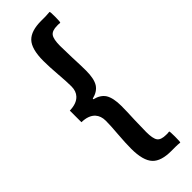

<svg xmlns="http://www.w3.org/2000/svg" viewBox="-313 -805 994 994"><g transform="rotate(-45 184.5 -307.5)"><path d="M322.3 170.9Q306.6 168.9 291 168.9H258.8Q184.6 168.9 153.3 135.7Q120.1 100.6 120.1 13.7Q120.1 -27.3 125 -88.9Q129.9 -146.5 129.9 -181.6Q129.9 -216.8 110.4 -238.3Q85.9 -264.6 35.2 -265.6V-350.6Q85.9 -351.6 110.4 -377.9Q129.9 -398.4 129.9 -433.6Q129.9 -468.8 125 -526.4Q120.1 -588.9 120.1 -628.9Q120.1 -716.8 153.3 -751Q185.5 -784.2 258.8 -784.2H291Q302.7 -784.2 322.3 -786.1Q325.2 -785.2 325.2 -746.6Q325.2 -708 321.3 -707H319.3Q314.5 -708 311.5 -708H299.8Q262.7 -708 249.5 -689.9Q236.3 -671.9 236.3 -623Q236.3 -592.8 238.3 -536.1Q241.2 -473.6 241.2 -437.5Q241.2 -377.9 222.7 -348.6Q204.1 -320.3 163.1 -310.5V-305.7Q204.1 -295.9 222.7 -267.6Q241.2 -237.3 241.2 -178.7Q241.2 -142.6 238.3 -80.1Q236.3 -23.4 236.3 6.8Q236.3 55.7 249 73.2Q261.7 90.8 299.8 90.8H311.5Q314.5 90.8 318.4 89.8Q321.3 89.8 322.3 89.8Q325.2 90.8 325.2 130.4Q325.2 169.9 322.3 170.9Z"/></g></svg>

Font: Bpmf GenSeki Gothic B
Style: B
Weight: 700
Foundry: But Ko
Version: Version 1.320